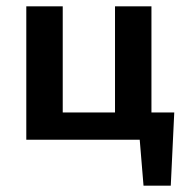

<svg xmlns="http://www.w3.org/2000/svg" viewBox="-20 -441 588 606"><path d="M458 -86H530L519 145H433L421 0H63V-421H178V-86H343V-421H458Z"/></svg>

Font: EauTest
Style: Bold
Weight: 700
Designer: Christian Thalmann (Catharsis Fonts)
Version: Version 0.001;PS 000.001;hotconv 1.0.88;makeotf.lib2.5.64775